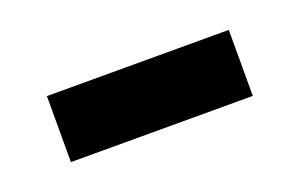

<svg xmlns="http://www.w3.org/2000/svg" viewBox="-31 -391 385 246"><g transform="rotate(-20 161.0 -268.0)"><path d="M37 -223V-313H285V-223Z"/></g></svg>

Font: Noto Sans Hebrew Medium
Style: Regular
Weight: 500
Designer: Monotype Design Team
Foundry: Monotype Imaging Inc.
Version: Version 2.003